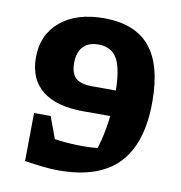

<svg xmlns="http://www.w3.org/2000/svg" viewBox="-75 -703 743 786"><g transform="rotate(10 297.0 -310.0)"><path d="M295 -633Q424 -633 486.5 -558.5Q549 -484 549 -330Q549 -158 468 -72.5Q387 13 219 13Q187 13 152 9Q117 5 78 -1L120 -124Q198 -102 303 -102Q363 -102 427 -115L353 -84Q371 -127 382.5 -194Q394 -261 394 -335Q394 -438 370 -480.5Q346 -523 292 -523Q250 -523 228 -499.5Q206 -476 206 -431Q206 -388 227 -369Q248 -350 297 -350H488V-243H277Q165 -243 106.5 -290Q48 -337 48 -426Q48 -522 115 -577.5Q182 -633 295 -633ZM149 -201 223 -1H78L80 -201Z"/></g></svg>

Font: Piazzolla Thin Black
Style: Regular
Weight: 900
Version: Version 2.005